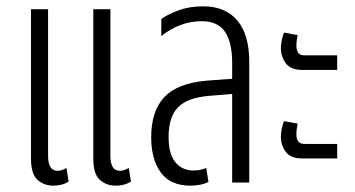

<svg xmlns="http://www.w3.org/2000/svg" viewBox="-20 -577 1123 607"><path d="M149 10Q119 10 98.5 -8.5Q78 -27 78 -76V-548H132V-84Q132 -37 162 -37Q175 -37 190 -46L197 -3Q186 4 173.5 7Q161 10 149 10ZM346 10Q316 10 295.5 -8.5Q275 -27 275 -76V-548H329V-84Q329 -37 359 -37Q372 -37 387 -46L394 -3Q383 4 370.5 7Q358 10 346 10Z M582 10Q519 10 488.5 -31.5Q458 -73 458 -143Q458 -226 499.5 -270Q541 -314 633 -322L714 -328V-377Q714 -444 691 -477Q668 -510 618 -510Q582 -510 549.5 -497.5Q517 -485 490 -463V-517Q509 -531 543.5 -544Q578 -557 623 -557Q692 -557 730 -512.5Q768 -468 768 -382V0H714V-280L641 -274Q572 -268 542.5 -237.5Q513 -207 513 -144Q513 -90 534.5 -64Q556 -38 592 -38Q614 -38 632 -46L639 -2Q628 4 612.5 7Q597 10 582 10Z M936 -356Q899 -356 883.5 -377Q868 -398 868 -425Q868 -437 871 -451Q874 -465 878 -474L921 -466Q920 -460 918.5 -451Q917 -442 917 -433Q917 -419 922.5 -410.5Q928 -402 943 -402H1046V-356ZM936 -76Q899 -76 883.5 -97Q868 -118 868 -145Q868 -157 871 -171Q874 -185 878 -194L921 -186Q920 -180 918.5 -171Q917 -162 917 -153Q917 -139 922.5 -130.5Q928 -122 943 -122H1046V-76Z"/></svg>

Font: Noto Sans Thai ExtCond Light
Style: Regular
Weight: 300
Width: 2
Designer: Monotype Design Team
Foundry: Monotype Imaging Inc.
Version: Version 2.002; ttfautohint (v1.8.4.7-5d5b)